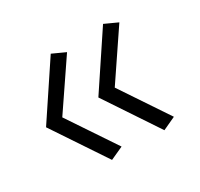

<svg xmlns="http://www.w3.org/2000/svg" viewBox="-117 -663 854 818"><g transform="rotate(-30 310.0 -254.0)"><path d="M281 -22 124.5 -256 281 -486.5 217.5 -515.5 43.5 -254 217.5 7ZM300 -252.5 474 9 537.5 -20.5 381.5 -254 537.5 -485 474 -514Z"/></g></svg>

Font: Monaspace Krypton Light
Style: Regular
Weight: 300
Designer: Riley Cran & the Lettermatic Team
Foundry: Lettermatic
Version: Version 1.101 (Monaspace Krypton)